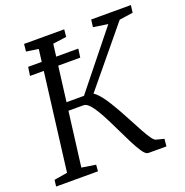

<svg xmlns="http://www.w3.org/2000/svg" viewBox="-132 -864 950 984"><g transform="rotate(-20 343.0 -371.5)"><path d="M76.5 -578.5 83.5 -625.5H357L350.5 -578.5ZM511 0Q497.5 0 480.5 -24.8Q463.5 -49.5 443.8 -88.8Q424 -128 403.2 -171.8Q382.5 -215.5 361.5 -254.8Q340.5 -294 320.5 -318.8Q300.5 -343.5 283 -343.5H181.5L187 -388H301.5L544.5 -691L465 -703L470 -743H686.5L681.5 -703L607 -692L327.5 -353L337 -387.5Q350 -384.5 363.5 -372.8Q377 -361 391 -342.5Q405 -324 419.2 -301Q433.5 -278 447.5 -253Q466.5 -219.5 484.5 -185Q502.5 -150.5 518.5 -121.2Q534.5 -92 547.8 -73Q561 -54 570.5 -51L614 -40L610 0ZM8.5 0 12.5 -35 85 -47 166 -693 100 -703 104 -743H323L319 -703L245 -693L163 -47L239.5 -35L236.5 0Z"/></g></svg>

Font: Merriweather 7pt Light
Style: Italic
Weight: 300
Italic angle: -7.8°
Designer: Eben Sorkin
Foundry: Eben Sorkin
Version: Version 2.200;gftools[0.9.31]